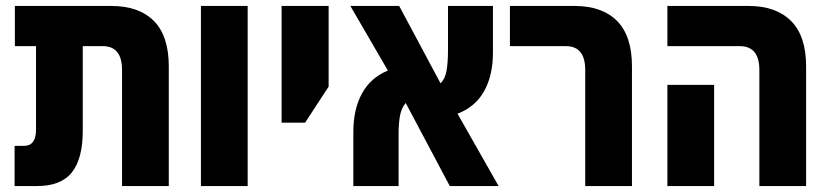

<svg xmlns="http://www.w3.org/2000/svg" viewBox="-20 -625 2785 645"><path d="M29 0V-135H61Q101 -135 101 -190V-470H30V-605H354Q447 -605 497 -554.5Q547 -504 547 -402V0H390V-390Q390 -470 325 -470H258V-185Q258 -92 221.5 -46Q185 0 105 0Z M655 0V-605H812V0Z M926 -213V-605H1084V-334L1005 -213Z M1167 0V-182Q1167 -258 1196 -311Q1225 -364 1283 -388L1157 -605H1321L1460 -345Q1475 -360 1480 -387Q1485 -414 1485 -458V-605H1636V-449Q1636 -372 1606.5 -319Q1577 -266 1517 -243L1655 0H1491L1343 -279Q1329 -263 1324 -237.5Q1319 -212 1319 -173V0Z M1946 0V-390Q1946 -470 1881 -470H1693V-605H1910Q2003 -605 2053 -554.5Q2103 -504 2103 -402V0Z M2531 0V-390Q2531 -470 2465 -470H2222V-605H2495Q2587 -605 2637.5 -554.5Q2688 -504 2688 -402V0ZM2222 0V-340H2379V0Z"/></svg>

Font: Noto Sans Hebrew Condensed ExtraBold
Style: Regular
Weight: 800
Width: 3
Designer: Monotype Design Team
Foundry: Monotype Imaging Inc.
Version: Version 2.004; ttfautohint (v1.8.4.7-5d5b)